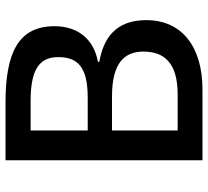

<svg xmlns="http://www.w3.org/2000/svg" viewBox="-49 -705 754 696"><g transform="rotate(-90 328.0 -357.0)"><path d="M304 -714H95V0H351C506 0 603 -74 603 -204C603 -315 537 -359 452 -374V-379C535 -394 581 -453 581 -536C581 -667 486 -714 304 -714ZM322 -416H203V-623H310C420 -623 469 -594 469 -523C469 -453 434 -416 322 -416ZM203 -328H327C449 -328 489 -282 489 -214C489 -140 449 -90 334 -90H203Z"/></g></svg>

Font: Noto Sans Gunjala Gondi Medium
Style: Regular
Weight: 500
Designer: Ek Type
Foundry: Ek Type
Version: Version 1.004